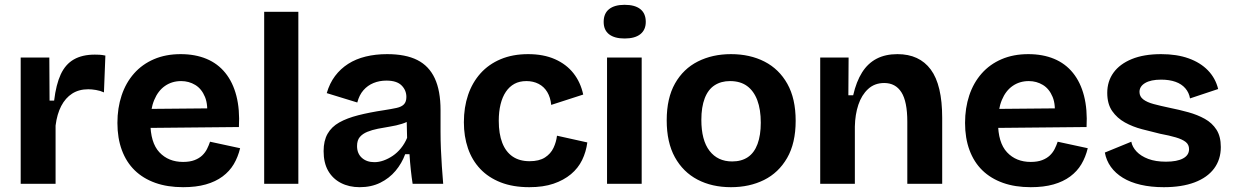

<svg xmlns="http://www.w3.org/2000/svg" viewBox="-20 -764 5125 798"><path d="M66 0V-254V-525H185L186 -346H205Q213 -413 232.5 -455Q252 -497 287 -517Q322 -537 374 -537Q383 -537 393.5 -536.5Q404 -536 418 -533L412 -380Q397 -387 379 -390Q361 -393 347 -393Q308 -393 280 -375Q252 -357 234.5 -323.5Q217 -290 211 -242V0Z M741 14Q676 14 625.5 -4Q575 -22 540 -56Q505 -90 486.5 -140Q468 -190 468 -253Q468 -315 485.5 -367.5Q503 -420 537 -458.5Q571 -497 620 -518Q669 -539 731 -539Q791 -539 838 -519.5Q885 -500 916.5 -461Q948 -422 962.5 -365.5Q977 -309 973 -236L561 -232V-311L890 -314L839 -274Q846 -327 832 -361Q818 -395 791.5 -411Q765 -427 733 -427Q695 -427 666 -407Q637 -387 621 -348.5Q605 -310 605 -256Q605 -171 642.5 -131Q680 -91 741 -91Q769 -91 788.5 -98.5Q808 -106 820.5 -118Q833 -130 840.5 -145Q848 -160 853 -175L978 -148Q969 -111 951.5 -81.5Q934 -52 905 -30.5Q876 -9 835.5 2.5Q795 14 741 14Z M1078 0V-715H1220V0Z M1475 14Q1431 14 1397 -3.5Q1363 -21 1344 -54Q1325 -87 1325 -136Q1325 -179 1341.5 -208Q1358 -237 1390 -255Q1422 -273 1469 -285Q1516 -297 1576 -306Q1608 -311 1628.5 -315.5Q1649 -320 1659 -330.5Q1669 -341 1669 -361Q1669 -389 1649 -409Q1629 -429 1586 -429Q1557 -429 1532.5 -419Q1508 -409 1490.5 -389Q1473 -369 1465 -338L1338 -377Q1350 -418 1372.5 -448Q1395 -478 1427 -498.5Q1459 -519 1500 -529Q1541 -539 1589 -539Q1666 -539 1714.5 -514.5Q1763 -490 1787 -438.5Q1811 -387 1811 -306V-216Q1811 -181 1812.5 -145Q1814 -109 1816.5 -72.5Q1819 -36 1822 0H1695Q1691 -25 1687.5 -57.5Q1684 -90 1682 -123H1664Q1650 -85 1624 -54Q1598 -23 1560.5 -4.5Q1523 14 1475 14ZM1536 -90Q1555 -90 1574.5 -97Q1594 -104 1612.5 -116.5Q1631 -129 1646.5 -148Q1662 -167 1672 -191L1670 -275L1693 -270Q1675 -257 1651 -249.5Q1627 -242 1601.5 -238Q1576 -234 1551 -229Q1526 -224 1506.5 -216Q1487 -208 1475.5 -194.5Q1464 -181 1464 -157Q1464 -126 1484 -108Q1504 -90 1536 -90Z M2180 14Q2112 14 2061 -6Q2010 -26 1976 -62Q1942 -98 1925 -147.5Q1908 -197 1908 -256Q1908 -318 1925.5 -369.5Q1943 -421 1977 -459Q2011 -497 2061 -518Q2111 -539 2175 -539Q2239 -539 2286.5 -518Q2334 -497 2363.5 -459.5Q2393 -422 2404 -371L2271 -328Q2268 -359 2254.5 -381.5Q2241 -404 2218.5 -415.5Q2196 -427 2168 -427Q2139 -427 2118 -415.5Q2097 -404 2082.5 -382.5Q2068 -361 2060.5 -330.5Q2053 -300 2053 -262Q2053 -208 2067.5 -170.5Q2082 -133 2110.5 -113.5Q2139 -94 2181 -94Q2221 -94 2245 -109.5Q2269 -125 2280.5 -149.5Q2292 -174 2295 -200L2421 -172Q2416 -133 2399.5 -99Q2383 -65 2353 -40Q2323 -15 2280.5 -0.5Q2238 14 2180 14Z M2503 0V-525H2647V0ZM2576 -604Q2534 -604 2511.5 -621.5Q2489 -639 2489 -673Q2489 -708 2511.5 -726Q2534 -744 2576 -744Q2619 -744 2641.5 -726Q2664 -708 2664 -673Q2664 -640 2641.5 -622Q2619 -604 2576 -604Z M3018 14Q2939 14 2879 -17.5Q2819 -49 2785 -110.5Q2751 -172 2751 -264Q2751 -356 2785.5 -417Q2820 -478 2880.5 -508.5Q2941 -539 3018 -539Q3097 -539 3157.5 -508Q3218 -477 3252.5 -415.5Q3287 -354 3287 -262Q3287 -169 3251.5 -107.5Q3216 -46 3155.5 -16Q3095 14 3018 14ZM3023 -93Q3062 -93 3088.5 -111Q3115 -129 3128.5 -165.5Q3142 -202 3142 -254Q3142 -309 3127.5 -347.5Q3113 -386 3085 -406.5Q3057 -427 3014 -427Q2977 -427 2950 -409.5Q2923 -392 2909 -355.5Q2895 -319 2895 -266Q2895 -181 2929 -137Q2963 -93 3023 -93Z M3389 0V-318V-525H3507L3506 -368H3526Q3539 -425 3563 -463Q3587 -501 3623.5 -520Q3660 -539 3710 -539Q3801 -539 3848.5 -475Q3896 -411 3896 -274V0H3751V-258Q3751 -342 3726.5 -380.5Q3702 -419 3655 -419Q3615 -419 3588 -394Q3561 -369 3547.5 -328.5Q3534 -288 3533 -238V0Z M4264 14Q4199 14 4148.5 -4Q4098 -22 4063 -56Q4028 -90 4009.5 -140Q3991 -190 3991 -253Q3991 -315 4008.5 -367.5Q4026 -420 4060 -458.5Q4094 -497 4143 -518Q4192 -539 4254 -539Q4314 -539 4361 -519.5Q4408 -500 4439.5 -461Q4471 -422 4485.5 -365.5Q4500 -309 4496 -236L4084 -232V-311L4413 -314L4362 -274Q4369 -327 4355 -361Q4341 -395 4314.5 -411Q4288 -427 4256 -427Q4218 -427 4189 -407Q4160 -387 4144 -348.5Q4128 -310 4128 -256Q4128 -171 4165.5 -131Q4203 -91 4264 -91Q4292 -91 4311.5 -98.5Q4331 -106 4343.5 -118Q4356 -130 4363.5 -145Q4371 -160 4376 -175L4501 -148Q4492 -111 4474.5 -81.5Q4457 -52 4428 -30.5Q4399 -9 4358.5 2.5Q4318 14 4264 14Z M4817 14Q4764 14 4721 4Q4678 -6 4647 -25Q4616 -44 4597 -70.5Q4578 -97 4572 -130L4682 -175Q4686 -153 4704 -134Q4722 -115 4752.5 -103.5Q4783 -92 4826 -92Q4872 -92 4897 -105.5Q4922 -119 4922 -144Q4922 -163 4908 -174Q4894 -185 4867 -193Q4840 -201 4802 -208Q4765 -217 4726.5 -227Q4688 -237 4655.5 -255Q4623 -273 4602.5 -302.5Q4582 -332 4582 -378Q4582 -426 4608 -462Q4634 -498 4684 -518.5Q4734 -539 4806 -539Q4871 -539 4920 -521.5Q4969 -504 5000.5 -471.5Q5032 -439 5043 -394L4926 -355Q4922 -379 4906.5 -397Q4891 -415 4865.5 -424Q4840 -433 4806 -433Q4763 -433 4739.5 -419Q4716 -405 4716 -382Q4716 -363 4731.5 -351Q4747 -339 4775 -331.5Q4803 -324 4841 -316Q4881 -308 4919 -297.5Q4957 -287 4987.5 -270Q5018 -253 5036 -225Q5054 -197 5054 -153Q5054 -101 5026 -63.5Q4998 -26 4945 -6Q4892 14 4817 14Z"/></svg>

Font: Bricolage Grotesque 96pt ExtraBold
Style: Bold
Weight: 700
Version: Version 1.001;gftools[0.9.33.dev8+g029e19f]